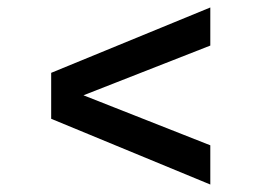

<svg xmlns="http://www.w3.org/2000/svg" viewBox="-20 -616 700 514"><path d="M117 -395 543 -227V-122L117 -298ZM117 -421 543 -596V-494L117 -327Z"/></svg>

Font: Wix Madefor Display SemiBold
Style: Regular
Weight: 600
Designer: Dalton Maag Ltd
Foundry: Dalton Maag Ltd
Version: Version 3.100